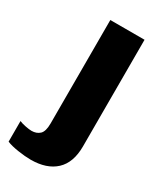

<svg xmlns="http://www.w3.org/2000/svg" viewBox="-237 -578 704 831"><g transform="rotate(30 115.0 -162.0)"><path d="M230 23Q230 104 186 145Q142 186 62 186Q35 186 -1.5 180.5Q-38 175 -59 166V63Q-48 68 -28.5 72Q-9 76 3 76Q28 76 43.5 61.5Q59 47 59 7V-510H230Z"/></g></svg>

Font: Chivo ExtraBold
Style: Regular
Weight: 800
Designer: Hector Gatti
Foundry: Omnibus-Type
Version: Version 1.007